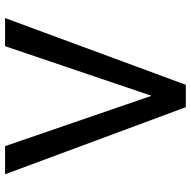

<svg xmlns="http://www.w3.org/2000/svg" viewBox="-18 -734 752 756"><g transform="rotate(90 358.0 -356.0)"><path d="M555.4 0 357.2 -576.7 161.9 0H51.1L313.9 -711.6H402L666.2 0Z"/></g></svg>

Font: Inter UI
Style: Regular
Weight: 400
Designer: Rasmus Andersson
Foundry: rsms
Version: Version 2.2